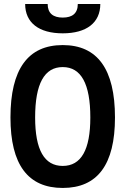

<svg xmlns="http://www.w3.org/2000/svg" viewBox="-20 -928 626 958"><path d="M293 9.8C466.3 9.8 553.7 -106.4 553.7 -341.8C553.7 -583 466.3 -703.1 293 -703.1C119.6 -703.1 32.2 -583 32.2 -341.8C32.2 -106.4 119.6 9.8 293 9.8ZM293 -100.1C201.2 -100.1 155.3 -180.2 155.3 -341.8C155.3 -509.8 201.2 -593.3 293 -593.3C384.8 -593.3 430.7 -509.8 430.7 -341.8C430.7 -180.2 384.8 -100.1 293 -100.1ZM293 -761.7C412.1 -761.7 480.5 -814.9 480.5 -908.2H368.2C368.2 -861.3 340.8 -840.3 293 -840.3C245.6 -840.3 217.8 -861.3 217.8 -908.2H105.5C105.5 -814.9 173.8 -761.7 293 -761.7Z"/></svg>

Font: Cascadia Mono SemiBold
Style: Regular
Weight: 600
Monospace: yes
Designer: Aaron Bell
Foundry: Saja Typeworks
Version: Version 2404.023